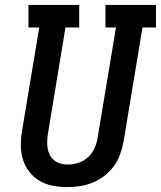

<svg xmlns="http://www.w3.org/2000/svg" viewBox="-20 -755 656 783"><path d="M255 8Q225 8 195.5 2.5Q166 -3 141.5 -17.5Q117 -32 99.5 -54.5Q82 -77 73.5 -104.5Q65 -132 65 -162Q65 -192 70 -222L140 -643H96V-735H303V-643H247L175 -207Q173 -192 172.5 -177Q172 -162 174.5 -148Q177 -134 184 -121.5Q191 -109 202 -100.5Q213 -92 227 -88Q241 -84 256 -84Q256 -84 256 -84Q256 -84 256 -84Q278 -84 300 -91Q322 -98 339 -114Q356 -130 365.5 -151Q375 -172 378 -193L453 -643H410V-735H616V-643H561L484 -178Q479 -152 470 -126.5Q461 -101 445 -78.5Q429 -56 406.5 -38.5Q384 -21 358.5 -10.5Q333 0 306.5 4Q280 8 255 8Z"/></svg>

Font: Iosevka Slab SmBdExObl
Style: Regular
Weight: 600
Width: 7
Italic angle: -9°
Monospace: yes
Designer: Belleve Invis
Foundry: Belleve Invis
Version: Version 11.1.0; ttfautohint (v1.8.3)